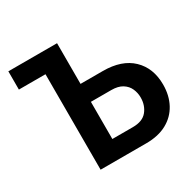

<svg xmlns="http://www.w3.org/2000/svg" viewBox="-156 -874 1047 1038"><g transform="rotate(-30 368.0 -355.0)"><path d="M186 0V-596H20V-710H324V-456H463Q581 -456 645 -394.5Q709 -333 709 -230Q709 -162 681 -110Q653 -58 600 -29Q547 0 471 0ZM324 -112H452Q513 -112 541 -146.5Q569 -181 569 -230Q569 -259 557.5 -285Q546 -311 520 -327.5Q494 -344 451 -344H324Z"/></g></svg>

Font: Raleway
Style: Bold
Weight: 700
Designer: Matt McInerney, Pablo Impallari, Rodrigo Fuenzalida
Foundry: Matt McInerney, Pablo Impallari, Rodrigo Fuenzalida
Version: Version 4.026